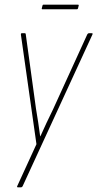

<svg xmlns="http://www.w3.org/2000/svg" viewBox="-20 -622 419 827"><path d="M57 185Q55 185 54 184Q53 183 54 180L137 -1L70 -473Q70 -477 71 -478Q72 -479 74 -479H86Q91 -479 91 -474L135 -154Q140 -125 144.5 -95Q149 -65 153 -35H154Q167 -64 180.5 -93Q194 -122 208 -150L356 -474Q359 -479 363 -479H374Q377 -479 378.5 -478Q380 -477 378 -473L77 181Q74 185 70 185ZM163 -582Q159 -582 160 -586L163 -598Q164 -602 167 -602H315Q320 -602 319 -598L316 -586Q315 -582 311 -582Z"/></svg>

Font: Sofia Sans Condensed Thin
Style: Italic
Weight: 250
Italic angle: -9°
Version: Version 4.100